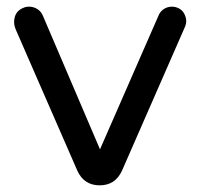

<svg xmlns="http://www.w3.org/2000/svg" viewBox="-20 -553 599 576"><path d="M27 -465Q19 -484 24.5 -502.5Q30 -521 49 -529Q57 -533 67 -533Q81 -533 92.5 -525.5Q104 -518 109 -505L280 -105L455 -505Q460 -518 471 -525.5Q482 -533 496 -533Q508 -533 519 -526.5Q530 -520 535 -507Q542 -491 536 -475L346 -41Q326 3 279 3Q232 3 212 -41Z"/></svg>

Font: Sepalumica Med
Style: Regular
Weight: 500
Designer: Julieta Ulanovsky
Foundry: Julieta Ulanovsky
Version: Version 7.200